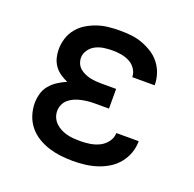

<svg xmlns="http://www.w3.org/2000/svg" viewBox="-101 -631 750 742"><g transform="rotate(20 274.0 -260.0)"><path d="M272 8Q246 8 221 5Q196 2 172 -5.5Q148 -13 126.5 -26Q105 -39 89 -58.5Q73 -78 65 -102.5Q57 -127 57 -152Q57 -172 62.5 -191.5Q68 -211 81 -226.5Q94 -242 111 -253Q128 -264 147 -272Q131 -279 116.5 -289Q102 -299 92 -313Q82 -327 77.5 -344Q73 -361 73 -379Q73 -402 80 -424.5Q87 -447 102 -465.5Q117 -484 137 -496Q157 -508 179 -515.5Q201 -523 224.5 -525.5Q248 -528 271 -528Q295 -528 318 -525.5Q341 -523 363 -515Q385 -507 405 -494.5Q425 -482 439.5 -463.5Q454 -445 461.5 -422.5Q469 -400 469 -377V-375H377Q377 -393 366.5 -408.5Q356 -424 340 -432Q324 -440 306.5 -443Q289 -446 271 -446Q254 -446 236 -443.5Q218 -441 202 -433Q186 -425 175.5 -410Q165 -395 165 -378Q165 -366 170 -354.5Q175 -343 184 -335.5Q193 -328 204 -323Q215 -318 226.5 -315.5Q238 -313 250 -312Q262 -311 274 -311H334V-230H274Q260 -230 246.5 -228.5Q233 -227 219.5 -224Q206 -221 193.5 -215.5Q181 -210 170.5 -201Q160 -192 154.5 -179.5Q149 -167 149 -153Q149 -139 154.5 -126.5Q160 -114 170 -104.5Q180 -95 192 -89Q204 -83 217.5 -79.5Q231 -76 244.5 -75Q258 -74 272 -74Q292 -74 311.5 -77Q331 -80 349 -88.5Q367 -97 380 -114Q393 -131 393 -151H485V-150Q485 -125 476.5 -101.5Q468 -78 452 -58.5Q436 -39 414.5 -26Q393 -13 369.5 -5.5Q346 2 321 5Q296 8 272 8Z"/></g></svg>

Font: Iosevka Semi-Condensed Medium
Style: Regular
Weight: 500
Monospace: yes
Designer: Belleve Invis
Foundry: Belleve Invis
Version: Version 27.3.5